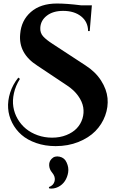

<svg xmlns="http://www.w3.org/2000/svg" viewBox="-20 -734 663 1096"><path d="M281.2 -482.9 467.8 -360.8Q524.9 -324.2 556.9 -274.2Q588.9 -224.1 593.8 -173.8Q598.6 -123.5 580.3 -73.7Q562 -23.9 524.4 14.4Q486.8 52.7 427.7 76.4Q368.7 100.1 297.9 100.1Q237.3 100.1 186.8 82.5Q136.2 64.9 102.8 35.6Q69.3 6.3 49.3 -33.4Q29.3 -73.2 26.4 -116Q23.4 -158.7 37.8 -204.6Q52.2 -250.5 84.5 -291L93.8 -283.7Q68.8 -244.1 59.6 -202.4Q50.3 -160.6 56.2 -124Q62 -87.4 80.8 -54.9Q99.6 -22.5 128.2 1Q156.7 24.4 195.3 38.1Q233.9 51.8 277.3 51.8Q322.3 51.8 358.9 37.1Q395.5 22.5 418.2 -1.5Q440.9 -25.4 450.7 -57.1Q460.4 -88.9 455.1 -121.3Q449.7 -153.8 426 -187Q402.3 -220.2 362.8 -246.1L192.9 -359.4Q84.5 -428.7 95.2 -539.6Q101.1 -617.2 156.2 -665.5Q211.4 -713.9 305.2 -713.9Q361.8 -713.9 442.9 -703.6H504.4L492.2 -556.6H482.9Q482.4 -609.4 443.1 -640.6Q403.8 -671.9 340.3 -671.9Q282.7 -671.9 247.3 -644.5Q211.9 -617.2 210 -574.7Q208.5 -546.4 226.1 -526.6Q243.7 -506.8 281.2 -482.9ZM261.2 341.8 258.8 334Q285.6 324.7 291.7 300Q297.9 275.4 277.3 251Q262.2 233.4 260.7 210.9Q259.3 188.5 274.4 172.9Q291.5 154.3 320.1 160.4Q348.6 166.5 360.4 193.8Q373.5 222.2 369.1 250Q364.7 277.8 350.3 299.6Q335.9 321.3 311.8 333.3Q287.6 345.2 261.2 341.8Z"/></svg>

Font: Cinzel Decorative Bold
Style: Regular
Weight: 700
Designer: Natanael Gama
Version: Version 1.001;PS 001.001;hotconv 1.0.56;makeotf.lib2.0.21325